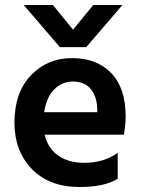

<svg xmlns="http://www.w3.org/2000/svg" viewBox="-20 -745 569 770"><path d="M452 -28Q399 5 299 5Q178 5 108 -67Q38 -139 38 -253Q38 -374 104 -443Q170 -512 269 -512Q368 -512 426 -452Q484 -392 484 -277Q484 -249 477 -205H159Q172 -150 213.5 -121Q255 -92 317 -92Q397 -92 452 -132ZM272 -418Q229 -418 197.5 -386.5Q166 -355 157 -295H370V-310Q368 -359 343.5 -388.5Q319 -418 272 -418ZM326 -556H220L75 -725H192L273 -626L354 -725H471Z"/></svg>

Font: Hind Siliguri SemiBold
Style: Regular
Weight: 600
Designer: Jyotish Sonowal
Foundry: Indian Type Foundry
Version: Version 1.001;PS 1.0;hotconv 1.0.86;makeotf.lib2.5.63406; tt